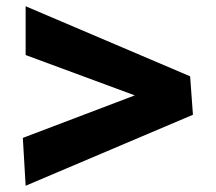

<svg xmlns="http://www.w3.org/2000/svg" viewBox="-20 -557 690 614"><path d="M62 37 53 -116 411 -252 62 -381V-537L588 -313L597 -190Z"/></svg>

Font: Secular One
Style: Regular
Weight: 400
Designer: Michal Sahar
Foundry: Hagilda
Version: Version 1.002; ttfautohint (v1.8.4.7-5d5b);gftools[0.9.29]